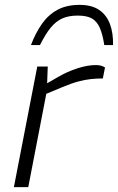

<svg xmlns="http://www.w3.org/2000/svg" viewBox="-20 -768 484 788"><path d="M37 0 133 -495H176L173 -414L159 -418L220 -453Q256 -474 297.5 -487.5Q339 -501 374 -501Q396 -501 411 -491L402 -446Q378 -446 353.5 -443.5Q329 -441 301 -433.5Q273 -426 235 -410L170 -383L96 0ZM307 -748Q356 -748 386.5 -727.5Q417 -707 431 -670Q445 -633 444 -583H408Q401 -628 389.5 -654Q378 -680 357.5 -692Q337 -704 299 -704Q262 -704 236 -692.5Q210 -681 188.5 -655Q167 -629 144 -583H107Q126 -633 152 -670Q178 -707 215.5 -727.5Q253 -748 307 -748Z"/></svg>

Font: REM ExtraLight
Style: Italic
Weight: 250
Italic angle: -11°
Designer: Octavio Pardo
Foundry: Ashler Design
Version: Version 1.005;gftools[0.9.28]